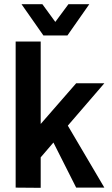

<svg xmlns="http://www.w3.org/2000/svg" viewBox="-20 -899 539 920"><path d="M175 1 55 0V-700H175V-305L345 -500H480L305 -297L480 0H345L236 -216L175 -145ZM408 -879 303 -729H188L83 -879H183L245 -794L308 -879Z"/></svg>

Font: Epunda Sans SemiBold
Style: Regular
Weight: 600
Designer: Simon Atzbach
Foundry: typofactur
Version: Version 2.204; ttfautohint (v1.8.4.7-5d5b)